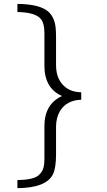

<svg xmlns="http://www.w3.org/2000/svg" viewBox="-20 -875 550 990"><path d="M69.8 53.2Q152.8 52.7 180.2 27.8Q199.7 10.3 205.1 -13.7Q209 -30.3 209 -57.1V-224.1Q209 -338.4 299.8 -379.9Q209 -419.9 209 -536.1V-703.1Q209 -752.9 192.4 -774.9Q165 -811.5 69.8 -813V-855Q191.4 -853.5 233.4 -811Q260.7 -782.7 266.6 -735.4Q269 -714.8 269 -680.2V-539.1Q269 -462.9 318.8 -424.3Q350.1 -400.4 398.9 -398.9V-360.8Q321.8 -358.4 288.1 -300.3Q269 -266.1 269 -221.2V-80.1Q269 -7.8 252.9 23.9Q217.8 93.8 69.8 95.2Z"/></svg>

Font: BIZ UDPMincho
Style: Regular
Weight: 400
Designer: TypeBank Co., Ltd.
Foundry: Morisawa Inc.
Version: Version 1.06